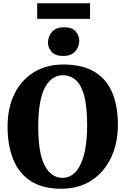

<svg xmlns="http://www.w3.org/2000/svg" viewBox="-20 -1149 771 1180"><path d="M361 11Q243.5 12 169.5 -36Q95.5 -84 61 -170.2Q26.5 -256.5 26.5 -370.5Q26.5 -487 69.2 -573Q112 -659 189.5 -706Q267 -753 371.5 -752.5Q489 -752 562.5 -706.8Q636 -661.5 670.2 -579Q704.5 -496.5 704.5 -384Q704.5 -267.5 662 -178.8Q619.5 -90 542.2 -40Q465 10 361 11ZM366 -686.5Q295.5 -686.5 255.2 -609Q215 -531.5 215 -371Q215 -207 254.8 -131.5Q294.5 -56 364.5 -56Q435 -56 475.2 -139Q515.5 -222 515.5 -383Q515.5 -493 497.8 -559.5Q480 -626 446.5 -656.2Q413 -686.5 366 -686.5ZM366 -805Q320.5 -805 297.8 -830Q275 -855 275 -886Q275 -925.5 299.8 -953.5Q324.5 -981.5 375 -981.5H376Q422 -981.5 444.5 -956.5Q467 -931.5 467 -900.5Q467 -861 442.2 -833Q417.5 -805 367 -805ZM533.5 -1129V-1033H208.5V-1129Z"/></svg>

Font: Merriweather Black
Style: Regular
Weight: 900
Designer: Eben Sorkin
Foundry: Eben Sorkin
Version: Version 2.200;gftools[0.9.31]